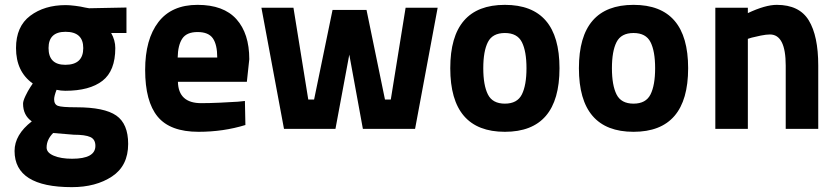

<svg xmlns="http://www.w3.org/2000/svg" viewBox="-20 -531 3456 791"><path d="M276 240Q40 240 40 91Q40 24 111 -31Q75 -56 75 -104Q75 -115 85 -136Q95 -157 105 -172L115 -187Q46 -236 46 -333Q46 -422 104.5 -466Q163 -510 251 -510Q266 -510 290 -507Q314 -504 330 -500L347 -497L501 -500V-395H438Q455 -365 455 -333Q455 -239 402 -198Q349 -157 249 -157Q231 -157 213 -161Q203 -135 203 -122Q203 -101 218.5 -95Q234 -89 295 -89Q410 -89 459 -55Q508 -21 508 62Q508 152 441.5 196Q375 240 276 240ZM284 24 199 17Q172 44 172 77Q172 98 201.5 110.5Q231 123 277 123Q373 123 373 70Q373 43 352 33.5Q331 24 284 24ZM249 -264Q323 -264 323 -333Q323 -400 250 -400Q180 -400 180 -333Q180 -264 249 -264Z M809 -106Q841 -106 886 -108Q931 -110 960 -112L989 -115L991 -16Q900 12 798 12Q681 12 629.5 -50.5Q578 -113 578 -243Q578 -369 632.5 -440Q687 -511 794 -511Q901 -511 954 -452Q1007 -393 1007 -287L997 -194H713Q715 -106 809 -106ZM712 -294H875Q875 -347 857 -373Q839 -399 794 -399Q749 -399 731 -372Q713 -345 712 -294Z M1057 -499H1189L1250 -121H1274L1350 -490H1490L1566 -121H1590L1651 -499H1783L1690 0H1475L1419 -306L1362 0H1150Z M2285 -250Q2285 12 2060 12Q1835 12 1835 -250Q1835 -511 2060 -511Q2285 -511 2285 -250ZM1990 -142Q2009 -104 2060 -104Q2111 -104 2130 -142Q2149 -180 2149 -250Q2149 -320 2130 -357.5Q2111 -395 2060 -395Q2009 -395 1990 -357.5Q1971 -320 1971 -250Q1971 -180 1990 -142Z M2815 -250Q2815 12 2590 12Q2365 12 2365 -250Q2365 -511 2590 -511Q2815 -511 2815 -250ZM2520 -142Q2539 -104 2590 -104Q2641 -104 2660 -142Q2679 -180 2679 -250Q2679 -320 2660 -357.5Q2641 -395 2590 -395Q2539 -395 2520 -357.5Q2501 -320 2501 -250Q2501 -180 2520 -142Z M3061 0H2927V-499H3061V-477Q3133 -511 3180 -511Q3273 -511 3312 -447Q3351 -383 3351 -261V0H3217V-261Q3217 -389 3152 -389Q3137 -389 3114.5 -384.5Q3092 -380 3077 -376L3061 -371Z"/></svg>

Font: TypoPRO Titillium Maps
Style: 999 wt
Weight: 900
Designer: Campivisivi
Foundry: Accademia di Belle Arti di Urbino and students of MA course of Visual design
Version: Version 001.001